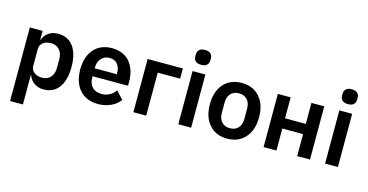

<svg xmlns="http://www.w3.org/2000/svg" viewBox="-90 -1183 3493 1820"><g transform="rotate(15 1656.0 -273.0)"><path d="M74.2 200.2V-522H200.2V-435.1H204.1Q218.3 -480.5 257.8 -507.3Q297.4 -534.2 349.1 -534.2Q447.3 -534.2 500.2 -462.9Q553.2 -391.6 553.2 -261.2Q553.2 -131.3 500 -59.6Q446.8 12.2 349.1 12.2Q297.9 12.2 258.8 -14.6Q219.7 -41.5 204.1 -86.9H200.2V200.2ZM309.1 -91.8Q359.4 -91.8 390.6 -125.7Q421.9 -159.7 421.9 -215.8V-306.2Q421.9 -362.3 390.6 -396.2Q359.4 -430.2 309.1 -430.2Q261.7 -430.2 231 -407Q200.2 -383.8 200.2 -346.2V-178.2Q200.2 -138.7 230.7 -115.2Q261.2 -91.8 309.1 -91.8Z M883.8 12.2Q769.5 12.2 704.1 -61.8Q638.7 -135.7 638.7 -261.2Q638.7 -386.7 702.6 -460.4Q766.6 -534.2 879.4 -534.2Q938.5 -534.2 984.6 -513.4Q1030.8 -492.7 1059.1 -456.3Q1087.4 -419.9 1102.1 -373Q1116.7 -326.2 1116.7 -271V-229H768.6V-215.8Q768.6 -157.2 801.3 -123Q834 -88.9 896.5 -88.9Q976.6 -88.9 1029.8 -160.2L1098.6 -85Q1065.4 -39.6 1010 -13.7Q954.6 12.2 883.8 12.2ZM768.6 -307.1H985.8V-316.9Q985.8 -372.6 958.5 -405.8Q931.2 -439 881.8 -439Q831.1 -439 799.8 -404.5Q768.6 -370.1 768.6 -314.9Z M1230.5 0V-522H1576.2V-421.9H1356.4V0Z M1660.2 -663.1V-682.1Q1660.2 -711.4 1679 -728.8Q1697.8 -746.1 1734.4 -746.1Q1771 -746.1 1789.6 -728.8Q1808.1 -711.4 1808.1 -682.1V-663.1Q1808.1 -634.3 1789.6 -617.2Q1771 -600.1 1734.4 -600.1Q1697.8 -600.1 1679 -617.2Q1660.2 -634.3 1660.2 -663.1ZM1671.4 0V-522H1797.4V0Z M2151.9 12.2Q2041 12.2 1976.1 -61.8Q1911.1 -135.7 1911.1 -261.2Q1911.1 -387.2 1976.1 -460.7Q2041 -534.2 2151.9 -534.2Q2263.7 -534.2 2328.9 -460.7Q2394 -387.2 2394 -261.2Q2394 -135.7 2328.6 -61.8Q2263.2 12.2 2151.9 12.2ZM2151.9 -89.8Q2203.6 -89.8 2233.4 -121.8Q2263.2 -153.8 2263.2 -212.9V-309.1Q2263.2 -368.2 2233.4 -400.1Q2203.6 -432.1 2151.9 -432.1Q2101.1 -432.1 2071.5 -400.1Q2042 -368.2 2042 -309.1V-212.9Q2042 -153.8 2071.5 -121.8Q2101.1 -89.8 2151.9 -89.8Z M2508.3 0V-522H2634.3V-315.9H2837.9V-522H2963.9V0H2837.9V-215.8H2634.3V0Z M3100.6 -663.1V-682.1Q3100.6 -711.4 3119.4 -728.8Q3138.2 -746.1 3174.8 -746.1Q3211.4 -746.1 3230 -728.8Q3248.5 -711.4 3248.5 -682.1V-663.1Q3248.5 -634.3 3230 -617.2Q3211.4 -600.1 3174.8 -600.1Q3138.2 -600.1 3119.4 -617.2Q3100.6 -634.3 3100.6 -663.1ZM3111.8 0V-522H3237.8V0Z"/></g></svg>

Font: Anuphan SemiBold
Style: Bold
Weight: 600
Designer: Mike Abbink, Paul van der Laan, Pieter van Rosmalen, Mint Tantisuwanna
Foundry: Bold Monday; Cadson Demak
Version: Version 3.002;hotconv 1.0.109;makeotfexe 2.5.65596